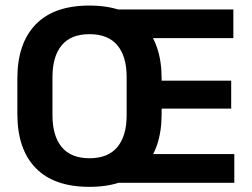

<svg xmlns="http://www.w3.org/2000/svg" viewBox="-20 -674 928 708"><path d="M309.5 15Q179 15 111.5 -54.5Q44 -124 44 -254V-384.5Q44 -514 111.5 -583.8Q179 -653.5 309.5 -653.5Q441 -653.5 508.5 -583Q576 -512.5 576 -384.5V-254Q576 -125 508.5 -55Q441 15 309.5 15ZM310 -90.5Q378.5 -90.5 412.8 -131.8Q447 -173 447 -249V-389.5Q447 -466 412.8 -507Q378.5 -548 310 -548Q241.5 -548 207.5 -507Q173.5 -466 173.5 -389.5V-249Q173.5 -173 207.5 -131.8Q241.5 -90.5 310 -90.5ZM397 0V-106H844V0ZM489 -273.5V-376.5H832.5V-273.5ZM396.5 -533.5V-639H840.5V-533.5Z"/></svg>

Font: Anek Bangla
Style: Semi-bold
Weight: 600
Designer: Sulekha Rajkumar (Bangla), Yesha Goshar (Latin)
Foundry: Ek Type
Version: Version 1.002;March 21, 2022;FontCreator 13.0.0.2683 64-bit